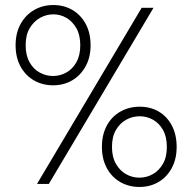

<svg xmlns="http://www.w3.org/2000/svg" viewBox="-20 -731 765 763"><path d="M127 0 543 -700H590L174 0ZM534 12Q492 12 458 -7.5Q424 -27 404.5 -63Q385 -99 385 -147Q385 -196 404.5 -232Q424 -268 458.5 -287.5Q493 -307 535 -307Q578 -307 611 -287.5Q644 -268 663 -232Q682 -196 682 -147Q682 -99 662.5 -63Q643 -27 609.5 -7.5Q576 12 534 12ZM534 -25Q562 -25 586.5 -38.5Q611 -52 627 -79Q643 -106 643 -147Q643 -188 627.5 -215Q612 -242 587.5 -255.5Q563 -269 535 -269Q507 -269 482 -255.5Q457 -242 441 -215Q425 -188 425 -147Q425 -107 441 -79.5Q457 -52 481.5 -38.5Q506 -25 534 -25ZM191 -392Q149 -392 115 -411.5Q81 -431 61.5 -467Q42 -503 42 -551Q42 -600 62 -636Q82 -672 116 -691.5Q150 -711 192 -711Q234 -711 267.5 -691.5Q301 -672 320.5 -636Q340 -600 340 -551Q340 -503 320 -467Q300 -431 266.5 -411.5Q233 -392 191 -392ZM191 -429Q218 -429 243 -442.5Q268 -456 283.5 -483.5Q299 -511 299 -551Q299 -592 283.5 -619Q268 -646 244 -660Q220 -674 192 -674Q164 -674 139 -660Q114 -646 98 -619Q82 -592 82 -551Q82 -511 97.5 -483.5Q113 -456 138 -442.5Q163 -429 191 -429Z"/></svg>

Font: DM Sans 10pt ExtraLight
Style: Regular
Weight: 250
Version: Version 4.004;gftools[0.9.30]